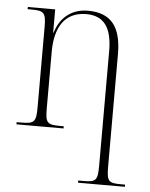

<svg xmlns="http://www.w3.org/2000/svg" viewBox="-55 -588 680 873"><g transform="rotate(5 285.5 -151.5)"><path d="M334 240H548V230H530C471 230 464 223 464 151V-358C464 -484 416 -543 311 -543C241 -543 186 -504 164 -430H162V-536H37V-526H53C110 -526 121 -519 121 -454V-87C121 -17 113 -10 50 -10H32V0H247V-10H234C170 -10 163 -17 163 -87V-343C163 -450 204 -527 305 -527C392 -527 423 -467 423 -368V151C423 223 416 230 356 230H334Z"/></g></svg>

Font: Noto Serif Display SemiCondensed ExtraLight
Style: Regular
Weight: 200
Width: 4
Designer: Monotype Design Team
Foundry: Monotype Imaging Inc.
Version: Version 2.009